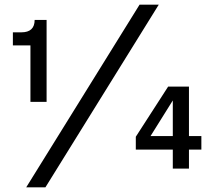

<svg xmlns="http://www.w3.org/2000/svg" viewBox="-20 -720 894 820"><path d="M128 -635C128 -599 108 -582 72 -582H35V-526H110V-285H179V-635ZM576 -700 92 80H174L658 -700ZM698 -350 560 -136V-81H718V0H787V-81H840V-139H787V-350ZM623 -139 718 -291V-139Z"/></svg>

Font: Goli SemiBold
Style: Regular
Weight: 600
Designer: jaikishan Patel
Foundry: MagicType
Version: Version 1.000;Glyphs 3.2 (3242)